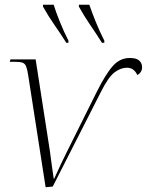

<svg xmlns="http://www.w3.org/2000/svg" viewBox="-20 -786 618 808"><path d="M99 -467Q95 -494 90 -506.5Q85 -519 74 -522.5Q63 -526 41 -526H21L24 -536H130L190 -150Q194 -122 197 -97.5Q200 -73 206 -34H208Q227 -76 238.5 -100Q250 -124 263 -150L388 -401Q425 -475 455 -508.5Q485 -542 526 -542Q554 -542 566 -531Q578 -520 578 -503Q578 -482 558 -470Q544 -501 514 -501Q488 -501 462 -481.5Q436 -462 404 -398L202 -1L172 2ZM259 -606Q233 -647 208.5 -682Q184 -717 161 -758V-766H206Q215 -736 232 -694Q249 -652 268 -615V-606ZM409 -606Q383 -647 359 -682Q335 -717 312 -758V-766H356Q366 -736 383 -694Q400 -652 419 -615V-606Z"/></svg>

Font: Noto Serif Display ExtraLight
Style: Italic
Weight: 200
Italic angle: -12°
Designer: Monotype Design Team
Foundry: Monotype Imaging Inc.
Version: Version 2.009